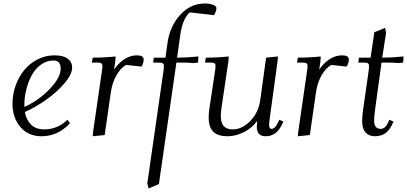

<svg xmlns="http://www.w3.org/2000/svg" viewBox="-20 -766 2309 1089"><path d="M50.8 -178.2Q50.8 -231 68.6 -280.8Q86.4 -330.6 117.4 -368.4Q148.4 -406.2 193.4 -429.2Q238.3 -452.1 289.1 -452.1Q338.4 -452.1 363.8 -433.3Q389.2 -414.6 389.2 -382.8Q389.2 -344.2 345.2 -293Q301.3 -241.7 240.2 -199Q179.2 -156.2 121.1 -130.9Q128.9 -85.9 156.2 -59.1Q183.6 -32.2 231 -32.2Q306.6 -32.2 362.8 -86.9L377 -66.9Q308.1 6.8 215.8 6.8Q140.1 6.8 95.5 -45.7Q50.8 -98.1 50.8 -178.2ZM118.2 -159.2Q199.7 -196.3 262 -261.2Q324.2 -326.2 324.2 -377Q324.2 -422.9 284.2 -422.9Q245.1 -422.9 212.6 -399.7Q180.2 -376.5 160.2 -339.4Q140.1 -302.2 129.2 -258.3Q118.2 -214.4 118.2 -169.9Z M501 -411.1 505.9 -439Q572.8 -439 635.7 -445.8L633.8 -418L627 -371.1Q652.3 -408.7 685.8 -430.4Q719.2 -452.1 756.8 -452.1Q794.9 -452.1 794.9 -428.2Q794.9 -410.2 782.7 -388.2L694.8 -397.9Q663.1 -378.9 640.1 -338.6Q617.2 -298.3 608.9 -244.1L573.7 0L505.9 6.8L507.8 -17.1L558.1 -363.8Q561 -380.9 561 -391.1Q561 -402.8 554.7 -407Q548.3 -411.1 530.8 -411.1Z M815.4 274.9 906.7 -359.9Q909.7 -379.4 909.7 -391.1Q909.7 -402.8 902.8 -407Q896 -411.1 878.4 -411.1H848.6L852.5 -439H918.5L929.7 -520Q942.9 -617.2 1002 -681.6Q1061 -746.1 1140.6 -746.1Q1168.9 -746.1 1188.2 -738.8Q1207.5 -731.4 1207.5 -720.2Q1207.5 -703.6 1194.3 -680.2L1055.7 -695.8Q1015.1 -658.7 1002.4 -566.9L984.4 -439Q1040.5 -439 1105.5 -445.8L1103.5 -418L1102.5 -411.1L1077.6 -408.2Q1050.8 -411.1 1008.3 -411.1H980.5L881.3 277.8L822.8 303.2Z M1142.6 -411.1 1147.5 -439Q1214.4 -439 1277.3 -445.8L1275.4 -418L1236.3 -154.8Q1232.4 -124.5 1232.4 -110.8Q1232.4 -85.9 1238.3 -69.3Q1244.1 -52.7 1255.1 -45.2Q1266.1 -37.6 1276.6 -34.9Q1287.1 -32.2 1301.3 -32.2Q1352.5 -32.2 1399.4 -79.6Q1446.3 -127 1456.5 -201.2L1489.3 -439L1556.6 -445.8L1554.7 -421.9L1511.2 -104Q1506.3 -68.8 1506.3 -58.1Q1506.3 -35.2 1519.5 -35.2Q1538.6 -35.2 1553.7 -64.9L1564.5 -86.9L1587.4 -76.2L1576.7 -54.2Q1545.4 6.8 1486.3 6.8Q1436.5 6.8 1436.5 -47.9Q1436.5 -60.5 1438.5 -80.1Q1408.7 -39.1 1362.5 -16.1Q1316.4 6.8 1270.5 6.8Q1217.8 6.8 1190.7 -17.8Q1163.6 -42.5 1163.6 -100.1Q1163.6 -124.5 1167.5 -149.9L1199.7 -363.8Q1202.6 -380.9 1202.6 -391.1Q1202.6 -402.8 1196.3 -407Q1189.9 -411.1 1172.4 -411.1Z M1664.6 -411.1 1669.4 -439Q1736.3 -439 1799.3 -445.8L1797.4 -418L1790.5 -371.1Q1815.9 -408.7 1849.4 -430.4Q1882.8 -452.1 1920.4 -452.1Q1958.5 -452.1 1958.5 -428.2Q1958.5 -410.2 1946.3 -388.2L1858.4 -397.9Q1826.7 -378.9 1803.7 -338.6Q1780.8 -298.3 1772.5 -244.1L1737.3 0L1669.4 6.8L1671.4 -17.1L1721.7 -363.8Q1724.6 -380.9 1724.6 -391.1Q1724.6 -402.8 1718.3 -407Q1711.9 -411.1 1694.3 -411.1Z M2012.2 -411.1 2016.1 -439H2082L2103 -583L2164.1 -607.9L2169.9 -580.1L2147.9 -439Q2204.1 -439 2269 -445.8L2267.1 -418L2266.1 -411.1L2241.2 -408.2Q2214.4 -411.1 2171.9 -411.1H2144L2106.9 -141.1Q2102.1 -104.5 2102.1 -82Q2102.1 -35.2 2139.2 -35.2Q2163.1 -35.2 2178.2 -64.9L2189 -86.9L2211.9 -76.2L2201.2 -54.2Q2183.1 -19 2159.4 -6.1Q2135.7 6.8 2106 6.8Q2073.2 6.8 2053.7 -14.2Q2034.2 -35.2 2034.2 -78.1Q2034.2 -107.9 2039.1 -141.1L2070.3 -359.9Q2073.2 -379.4 2073.2 -391.1Q2073.2 -402.8 2066.4 -407Q2059.6 -411.1 2042 -411.1Z"/></svg>

Font: Dihjauti
Style: Italic
Weight: 400
Italic angle: -9°
Designer: T. Christopher White
Version: Version 3.0.0